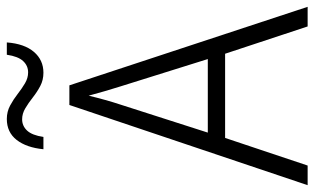

<svg xmlns="http://www.w3.org/2000/svg" viewBox="-204 -806 944 577"><g transform="rotate(-90 268.5 -518.0)"><path d="M477 -66 395 -314H142L59 -66H0L241 -782H300L536 -66ZM297 -628Q291 -647 283 -674Q275 -701 269 -724Q263 -699 256 -674Q249 -649 242 -628L158 -366H379ZM108 -860Q113 -911 136 -940.5Q159 -970 199 -970Q221 -970 239.5 -960Q258 -950 274 -937.5Q290 -925 306 -915.5Q322 -906 339 -906Q359 -906 373 -921Q387 -936 392 -970H429Q425 -917 400.5 -888.5Q376 -860 338 -860Q316 -860 298 -869.5Q280 -879 263.5 -892Q247 -905 231 -914.5Q215 -924 198 -924Q178 -924 164 -909Q150 -894 145 -860Z"/></g></svg>

Font: Noto Sans Malayalam UI SemiCondensed Light
Style: Regular
Weight: 300
Width: 4
Designer: Jelle Bosma - Monotype Design Team
Foundry: Monotype Imaging Inc.
Version: Version 2.104; ttfautohint (v1.8.4.7-5d5b)